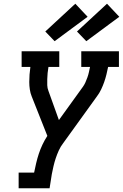

<svg xmlns="http://www.w3.org/2000/svg" viewBox="-20 -1010 660 1030"><path d="M80 0V-84H163Q168 -109 174 -134.5Q180 -160 188 -184.5Q196 -209 207.5 -233.5Q219 -258 234 -281L150 -493Q143 -510 140 -530Q137 -550 137 -570Q137 -590 138.5 -610.5Q140 -631 143 -651H96V-735H298V-651H240Q237 -635 235.5 -618.5Q234 -602 233.5 -585.5Q233 -569 233.5 -553Q234 -537 240 -522L296 -366L423 -542Q432 -554 438 -567.5Q444 -581 449 -595Q454 -609 457 -623Q460 -637 463 -651H416V-735H618V-651H560Q556 -631 551 -610.5Q546 -590 539 -570Q532 -550 522.5 -530Q513 -510 500 -493L319 -242Q305 -224 295.5 -203Q286 -182 279 -161Q272 -140 267 -118.5Q262 -97 258 -76L246 0ZM443 -789 393 -841 554 -990 620 -920ZM273 -789 223 -841 384 -990 450 -920Z"/></svg>

Font: Iosevka Curly Slab MdEx
Style: Italic
Weight: 500
Width: 7
Italic angle: -9°
Monospace: yes
Designer: Belleve Invis
Foundry: Belleve Invis
Version: Version 11.0.0; ttfautohint (v1.8.3)